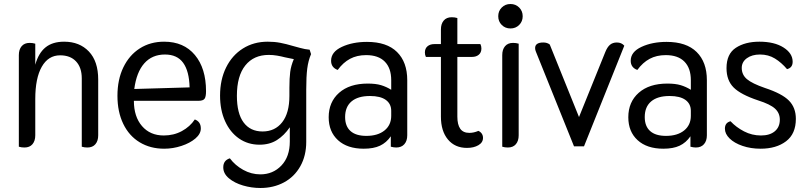

<svg xmlns="http://www.w3.org/2000/svg" viewBox="-20 -730 4023 958"><path d="M74 2V-455Q74 -483 88 -499.5Q102 -516 128 -516Q143 -516 156 -512V-407Q172 -465 207 -493.5Q242 -522 300 -522Q377 -522 423.5 -473Q470 -424 470 -333V-55Q470 -27 456 -10.5Q442 6 416 6Q401 6 388 2V-339Q388 -393 359.5 -423.5Q331 -454 280 -454Q221 -454 188.5 -397Q156 -340 156 -236V-55Q156 -27 142 -10.5Q128 6 102 6Q87 6 74 2Z M566 -252Q566 -333 595.5 -394Q625 -455 677.5 -488.5Q730 -522 799 -522Q897 -522 952.5 -455.5Q1008 -389 1008 -275Q1008 -247 1000.5 -237Q993 -227 970 -227H648Q648 -148 688.5 -101Q729 -54 797 -54Q847 -54 887.5 -76Q928 -98 952 -134Q982 -123 982 -89Q982 -62 955 -39Q928 -16 885.5 -2Q843 12 799 12Q730 12 677 -20Q624 -52 595 -112Q566 -172 566 -252ZM926 -294Q924 -375 894 -416.5Q864 -458 803 -458Q739 -458 700 -414Q661 -370 650 -286Z M1532 -460Q1518 -427 1513 -387.5Q1508 -348 1508 -284V-22Q1508 47 1478.5 99.5Q1449 152 1397 180Q1345 208 1279 208Q1235 208 1192.5 195.5Q1150 183 1122 159.5Q1094 136 1094 105Q1094 70 1127 60Q1153 95 1193.5 117.5Q1234 140 1279 140Q1342 140 1384 96Q1426 52 1426 -24V-95Q1398 -54 1361.5 -31Q1325 -8 1275 -8Q1217 -8 1172.5 -39Q1128 -70 1103 -125.5Q1078 -181 1078 -253Q1078 -332 1108 -393Q1138 -454 1192 -488Q1246 -522 1316 -522Q1349 -522 1378 -516.5Q1407 -511 1444 -500Q1452 -498 1477 -491Q1502 -484 1525 -482ZM1446 -435 1402 -444Q1383 -449 1362.5 -452.5Q1342 -456 1321 -456Q1246 -456 1204 -403.5Q1162 -351 1162 -252Q1162 -164 1195.5 -119Q1229 -74 1290 -74Q1352 -74 1388 -120Q1424 -166 1424 -252V-292Q1424 -340 1428 -371Q1432 -402 1446 -435Z M1620 -145Q1620 -221 1672 -267Q1724 -313 1815 -313Q1855 -313 1881.5 -305Q1908 -297 1932 -282V-330Q1932 -390 1900 -422.5Q1868 -455 1807 -455Q1761 -455 1726.5 -436.5Q1692 -418 1665 -381Q1632 -393 1632 -427Q1632 -471 1685.5 -496Q1739 -521 1811 -521Q1910 -521 1961 -470.5Q2012 -420 2012 -330V-55Q2012 -27 1997.5 -10.5Q1983 6 1957 6Q1945 6 1930 2V-50Q1908 -18 1876 -3Q1844 12 1795 12Q1713 12 1666.5 -30.5Q1620 -73 1620 -145ZM1932 -152V-177Q1932 -212 1905 -231.5Q1878 -251 1826 -251Q1766 -251 1734 -224Q1702 -197 1702 -146Q1702 -100 1729 -76Q1756 -52 1808 -52Q1865 -52 1898.5 -79Q1932 -106 1932 -152Z M2390 -42Q2390 -19 2367 -5.5Q2344 8 2310 8Q2250 8 2215 -34Q2180 -76 2180 -148V-446H2105Q2100 -456 2100 -468Q2100 -488 2113 -499Q2126 -510 2147 -510H2180V-583Q2180 -611 2194 -627.5Q2208 -644 2234 -644Q2249 -644 2262 -640V-510H2377Q2382 -500 2382 -488Q2382 -468 2369 -457Q2356 -446 2335 -446H2262V-148Q2262 -108 2276.5 -87.5Q2291 -67 2322 -67Q2344 -67 2367 -77Q2378 -72 2384 -63Q2390 -54 2390 -42Z M2466 -649Q2466 -675 2483.5 -692.5Q2501 -710 2527 -710Q2553 -710 2570.5 -692.5Q2588 -675 2588 -649Q2588 -623 2570.5 -605.5Q2553 -588 2527 -588Q2501 -588 2483.5 -605.5Q2466 -623 2466 -649ZM2486 2V-455Q2486 -483 2500 -499.5Q2514 -516 2540 -516Q2555 -516 2568 -512V-55Q2568 -27 2554 -10.5Q2540 6 2514 6Q2499 6 2486 2Z M2654 -472Q2650 -481 2650 -490Q2650 -518 2691 -518Q2710 -518 2723 -508L2869 -146L3000 -470Q3010 -495 3023.5 -506.5Q3037 -518 3058 -518Q3081 -518 3095 -502L2894 0H2844Z M3115 -145Q3115 -221 3167 -267Q3219 -313 3310 -313Q3350 -313 3376.5 -305Q3403 -297 3427 -282V-330Q3427 -390 3395 -422.5Q3363 -455 3302 -455Q3256 -455 3221.5 -436.5Q3187 -418 3160 -381Q3127 -393 3127 -427Q3127 -471 3180.5 -496Q3234 -521 3306 -521Q3405 -521 3456 -470.5Q3507 -420 3507 -330V-55Q3507 -27 3492.5 -10.5Q3478 6 3452 6Q3440 6 3425 2V-50Q3403 -18 3371 -3Q3339 12 3290 12Q3208 12 3161.5 -30.5Q3115 -73 3115 -145ZM3427 -152V-177Q3427 -212 3400 -231.5Q3373 -251 3321 -251Q3261 -251 3229 -224Q3197 -197 3197 -146Q3197 -100 3224 -76Q3251 -52 3303 -52Q3360 -52 3393.5 -79Q3427 -106 3427 -152Z M3597 -88Q3597 -118 3625 -125Q3653 -95 3692.5 -74.5Q3732 -54 3777 -54Q3821 -54 3846 -75Q3871 -96 3871 -133Q3871 -166 3847 -188Q3823 -210 3763 -229Q3676 -258 3640.5 -293.5Q3605 -329 3605 -390Q3605 -461 3651.5 -491.5Q3698 -522 3769 -522Q3844 -522 3889.5 -493Q3935 -464 3935 -422Q3935 -392 3907 -385Q3879 -418 3846.5 -438Q3814 -458 3772 -458Q3732 -458 3706.5 -439.5Q3681 -421 3681 -391Q3681 -357 3707 -335Q3733 -313 3797 -291Q3882 -263 3916.5 -228Q3951 -193 3951 -137Q3951 -62 3902 -25Q3853 12 3775 12Q3726 12 3685 -2Q3644 -16 3620.5 -39Q3597 -62 3597 -88Z"/></svg>

Font: Thasadith
Style: Bold
Weight: 700
Designer: Cadson Demak Co.,Ltd.
Foundry: Cadson Demak Co.,Ltd.
Version: Version 1.000; ttfautohint (v1.6)